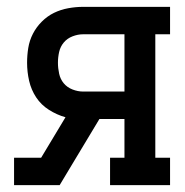

<svg xmlns="http://www.w3.org/2000/svg" viewBox="-20 -540 540 560"><path d="M21 0V-80H100L171 -198Q146 -205 123 -219.5Q100 -234 85.5 -256Q71 -278 65 -304Q59 -330 59 -357Q59 -379 62.5 -400.5Q66 -422 76 -441.5Q86 -461 102 -477Q118 -493 137.5 -502.5Q157 -512 179 -516Q201 -520 222 -520H476V-440H433V-80H476V0H301V-80H343V-193H270L184 -50L154 0ZM343 -273V-440H222Q207 -440 191.5 -434Q176 -428 166 -416Q156 -404 152.5 -388.5Q149 -373 149 -357Q149 -341 152.5 -325Q156 -309 166 -297Q176 -285 191.5 -279Q207 -273 222 -273Z"/></svg>

Font: Iosevka Curly Slab Medium
Style: Regular
Weight: 500
Monospace: yes
Designer: Belleve Invis
Foundry: Belleve Invis
Version: Version 22.1.2; ttfautohint (v1.8.4)